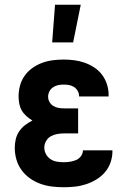

<svg xmlns="http://www.w3.org/2000/svg" viewBox="-20 -778 540 806"><path d="M247 8Q222 8 197.5 5Q173 2 149.5 -6.5Q126 -15 105.5 -29.5Q85 -44 70.5 -64Q56 -84 49 -108Q42 -132 42 -157Q42 -175 46 -193Q50 -211 60.5 -226.5Q71 -242 85.5 -253Q100 -264 116 -272Q103 -280 91 -290.5Q79 -301 71.5 -314Q64 -327 61 -342.5Q58 -358 58 -373Q58 -396 64 -418.5Q70 -441 83.5 -460Q97 -479 116 -492.5Q135 -506 156.5 -514Q178 -522 201 -525Q224 -528 247 -528Q270 -528 292.5 -525Q315 -522 336 -514.5Q357 -507 376 -494.5Q395 -482 408.5 -464Q422 -446 429 -424Q436 -402 436 -380V-373H312V-375Q312 -386 306 -396.5Q300 -407 290.5 -413Q281 -419 269.5 -421Q258 -423 247 -423Q235 -423 223.5 -420.5Q212 -418 202.5 -411.5Q193 -405 187.5 -394.5Q182 -384 182 -372Q182 -360 188 -349.5Q194 -339 204 -333Q214 -327 226 -325Q238 -323 250 -323H308V-218H250Q235 -218 220.5 -215.5Q206 -213 193.5 -206Q181 -199 173.5 -186Q166 -173 166 -158Q166 -144 173 -131Q180 -118 192 -110Q204 -102 218.5 -99.5Q233 -97 247 -97Q260 -97 273.5 -99Q287 -101 299 -106Q311 -111 319.5 -122Q328 -133 328 -146V-147H452V-143Q452 -119 444 -96Q436 -73 420.5 -55Q405 -37 384.5 -24.5Q364 -12 341 -4.5Q318 3 294.5 5.5Q271 8 247 8ZM199 -600 211 -758H319L287 -600Z"/></svg>

Font: Iosevka Extrabold
Style: Regular
Weight: 800
Monospace: yes
Designer: Belleve Invis
Foundry: Belleve Invis
Version: Version 32.5.0; ttfautohint (v1.8.4)